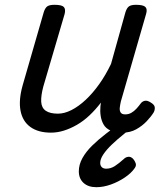

<svg xmlns="http://www.w3.org/2000/svg" viewBox="-20 -535 686 799"><path d="M192 17Q139 17 106.5 -6.5Q74 -30 65.5 -74Q57 -118 74 -179L162 -484Q168 -503 177.5 -509Q187 -515 207 -515Q237 -515 245.5 -506Q254 -497 249 -477L160 -174Q150 -136 151.5 -111Q153 -86 170.5 -74Q188 -62 221 -62Q248 -62 277.5 -77Q307 -92 336.5 -119.5Q366 -147 393 -185Q420 -223 442 -269L502 -484Q508 -503 517.5 -509Q527 -515 546 -515Q576 -515 585 -506Q594 -497 588 -477L483 -113Q480 -100 478.5 -87.5Q477 -75 482 -67Q487 -59 501 -59Q515 -59 526.5 -65.5Q538 -72 548 -83Q558 -94 566 -105Q572 -113 582.5 -115.5Q593 -118 608 -108Q623 -99 624 -88.5Q625 -78 620 -68Q609 -50 590.5 -30.5Q572 -11 547 3Q522 17 490 17Q459 17 439.5 8Q420 -1 411 -17Q402 -33 399 -52.5Q396 -72 398 -93L400 -108Q377 -78 352 -54.5Q327 -31 300 -15.5Q273 0 246 8.5Q219 17 192 17ZM381 244Q347 244 327.5 226Q308 208 308 178Q308 150 323 123Q338 96 363.5 71Q389 46 421.5 21Q454 -4 489 -29L554 -30V-24Q524 0 496 22.5Q468 45 445.5 66.5Q423 88 410 107.5Q397 127 397 143Q397 154 403.5 160.5Q410 167 422 167Q441 167 458 156Q475 145 496 126Q503 119 513.5 117.5Q524 116 534 126Q541 134 544.5 144Q548 154 541 164Q527 185 499.5 203.5Q472 222 441 233Q410 244 381 244Z"/></svg>

Font: Playwrite TZ
Style: Regular
Weight: 400
Designer: Veronika Burian, José Scaglione
Foundry: TypeTogether
Version: Version 1.002